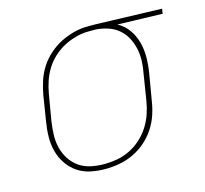

<svg xmlns="http://www.w3.org/2000/svg" viewBox="-84 -622 771 723"><g transform="rotate(-15 302.0 -260.0)"><path d="M242 8Q212 8 184 2Q156 -4 133.5 -19.5Q111 -35 95.5 -58Q80 -81 73 -108Q66 -135 66.5 -164.5Q67 -194 72 -223L88 -323Q93 -350 101.5 -376Q110 -402 125.5 -426Q141 -450 163 -469.5Q185 -489 210 -501.5Q235 -514 261.5 -521Q288 -528 315 -528H348L604 -520L601 -501L426 -506Q452 -492 468.5 -468.5Q485 -445 492.5 -416.5Q500 -388 499.5 -357.5Q499 -327 494 -297L477 -197Q473 -169 464 -142Q455 -115 439 -90.5Q423 -66 400.5 -46.5Q378 -27 351.5 -14.5Q325 -2 297 3Q269 8 242 8ZM243 -11Q268 -11 293 -15.5Q318 -20 342 -31.5Q366 -43 386.5 -61.5Q407 -80 421.5 -102.5Q436 -125 444.5 -150Q453 -175 457 -200L473 -300Q478 -325 479 -349.5Q480 -374 475 -397.5Q470 -421 459 -441.5Q448 -462 430.5 -477Q413 -492 390.5 -499.5Q368 -507 343 -509H314Q290 -509 265.5 -502.5Q241 -496 218 -484Q195 -472 175.5 -454Q156 -436 142.5 -414Q129 -392 121 -368Q113 -344 109 -320L92 -220Q88 -194 87 -167.5Q86 -141 92 -116.5Q98 -92 111.5 -71Q125 -50 145 -36Q165 -22 190.5 -16.5Q216 -11 243 -11Z"/></g></svg>

Font: Iosevka Aile Thin
Style: Italic
Weight: 100
Italic angle: -9°
Designer: Belleve Invis
Foundry: Belleve Invis
Version: Version 31.1.0; ttfautohint (v1.8.4)